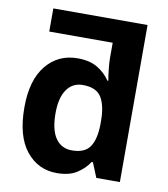

<svg xmlns="http://www.w3.org/2000/svg" viewBox="-85 -832 803 915"><g transform="rotate(10 316.5 -375.0)"><path d="M251 10Q160 10 102.5 -61.5Q45 -133 45 -272Q45 -404 103 -475Q161 -546 255 -546Q314 -546 352 -523Q390 -500 412 -466H417Q413 -487 409.5 -519.5Q406 -552 406 -575V-648H99V-760H555V0H441L412 -71H406Q384 -37 347 -13.5Q310 10 251 10ZM303 -109Q365 -109 390 -145.5Q415 -182 416 -255V-271Q416 -345 391.5 -385Q367 -425 301 -425Q252 -425 224 -385Q196 -345 196 -270Q196 -190 224 -149.5Q252 -109 303 -109Z"/></g></svg>

Font: Noto Sans IKEA
Style: Bold
Weight: 600
Designer: Monotype Design Team
Foundry: Monotype Imaging Inc.
Version: Version 2.001